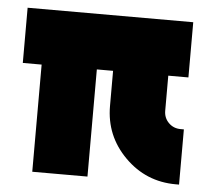

<svg xmlns="http://www.w3.org/2000/svg" viewBox="-42 -545 635 589"><g transform="rotate(5 275.0 -250.0)"><path d="M20 -500V-330H78V0H248V-330H298V-222Q298 -130 363 -65Q428 0 520 0H530V-170H520Q498 -170 483 -185Q468 -200 468 -222V-330H530V-500Z"/></g></svg>

Font: Unageo
Style: Black
Weight: 900
Designer: Richard Sepsi
Foundry: Richard Sepsi
Version: Version 2.000